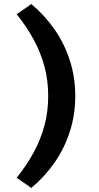

<svg xmlns="http://www.w3.org/2000/svg" viewBox="-20 -734 485 944"><path d="M134 190 62 140Q111 79 145.5 15.5Q180 -48 198.5 -116.5Q217 -185 217 -262Q217 -339 198.5 -407.5Q180 -476 145.5 -539.5Q111 -603 62 -664L134 -714Q200 -659 248.5 -589Q297 -519 323.5 -436.5Q350 -354 350 -262Q350 -170 323.5 -87.5Q297 -5 248.5 65Q200 135 134 190Z"/></svg>

Font: REM Medium Medium
Style: Regular
Weight: 500
Version: Version 1.005;gftools[0.9.28]